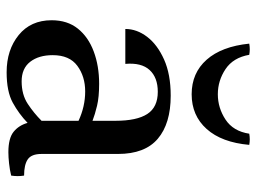

<svg xmlns="http://www.w3.org/2000/svg" viewBox="-113 -609 736 550"><g transform="rotate(90 255.0 -334.0)"><path d="M187 15Q123 15 80.5 -19.5Q38 -54 38 -114Q38 -159 62 -189Q86 -219 127.5 -234.5Q169 -250 220 -250Q258 -250 283 -244Q308 -238 326 -231V-191Q285 -210 242 -210Q199 -210 168.5 -187.5Q138 -165 138 -117Q138 -77 157 -52.5Q176 -28 213 -28Q251 -28 277.5 -45.5Q304 -63 326 -85L332 -45Q306 -20 274 -2.5Q242 15 187 15ZM421 -304V-85Q421 -56 436.5 -45.5Q452 -35 483 -35Q486 -17 483 2Q467 6 448.5 8Q430 10 416 10Q376 10 357.5 -5Q339 -20 332 -45L326 -85V-297Q326 -358 306.5 -388Q287 -418 243 -418Q202 -418 180.5 -394.5Q159 -371 163 -325H63Q63 -358 85.5 -387.5Q108 -417 150.5 -436Q193 -455 254 -455Q334 -455 377.5 -418Q421 -381 421 -304ZM363 -680Q379 -683 395 -680Q388 -601 349.5 -558Q311 -515 250 -515Q189 -515 151 -558Q113 -601 105 -680Q121 -683 137 -680Q145 -634 178 -612Q211 -590 250 -590Q289 -590 322.5 -612Q356 -634 363 -680Z"/></g></svg>

Font: Poltawski Nowy
Style: Regular
Weight: 400
Designer: Adam Pótawski, Mateusz Machalski, Borys Kosmynka, Ania Wieluska
Foundry: Capitalics.wtf
Version: Version 1.001;gftools[0.9.25]